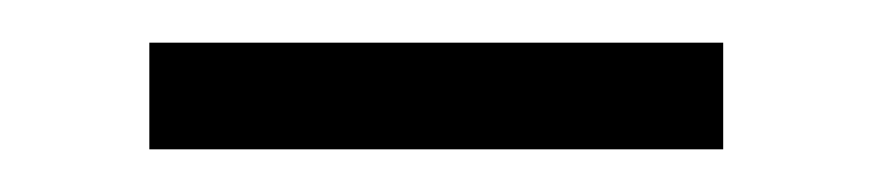

<svg xmlns="http://www.w3.org/2000/svg" viewBox="-20 -690 409 90"><path d="M50 -620V-670H319V-620Z"/></svg>

Font: Murecho Thin
Style: Regular
Weight: 400
Version: Version 1.010